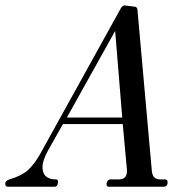

<svg xmlns="http://www.w3.org/2000/svg" viewBox="-66 -712 694 732"><path d="M-36 0Q-46 0 -46 -12Q-46 -23 -30 -28Q17 -42 40.5 -63.5Q64 -85 86 -123L395 -681Q403 -694 412 -691L451 -686Q458 -682 458 -675L513 -59Q516 -28 545 -28H563Q573 -28 573 -17Q573 0 557 0H350Q340 0 340 -10Q340 -16 344 -22Q348 -28 355 -28H387Q420 -28 418 -64L402 -239H174L117 -138Q96 -100 96 -75Q96 -28 148 -28Q155 -28 155 -19Q155 0 141 0ZM189 -264H400L373 -594Z"/></svg>

Font: HK Venetian
Style: Italic
Weight: 400
Italic angle: -12°
Version: Version 1.000;PS 001.000;hotconv 1.0.88;makeotf.lib2.5.64775